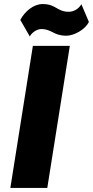

<svg xmlns="http://www.w3.org/2000/svg" viewBox="-20 -926 458 946"><path d="M307 -750C344 -750 400 -780 418 -818L381 -905C364 -877 338 -868 318 -868C290 -868 276 -877 261 -885C245 -894 228 -906 190 -906C146 -906 103 -871 80 -828L127 -746C129 -754 153 -783 185 -783C207 -783 224 -775 240 -767C255 -759 274 -750 307 -750ZM31 0H213L324 -700H142Z"/></svg>

Font: Arthouse Owned Black
Style: Italic
Weight: 900
Italic angle: -10°
Designer: Jeremy Tribby
Foundry: Tribby Type
Version: Version 1.000;PS 001.000;hotconv 1.0.88;makeotf.lib2.5.64775